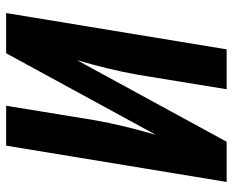

<svg xmlns="http://www.w3.org/2000/svg" viewBox="-88 -688 775 640"><g transform="rotate(90 300.0 -367.5)"><path d="M23 0 144 -735H277L229 -441Q220 -390 207.5 -338.5Q195 -287 180 -236L452 -735H586L465 0H332L380 -294Q389 -345 401.5 -396.5Q414 -448 429 -499L157 0Z"/></g></svg>

Font: Iosevka XBd Ex Obl
Style: Regular
Weight: 800
Width: 7
Italic angle: -9°
Monospace: yes
Designer: Belleve Invis
Foundry: Belleve Invis
Version: Version 32.5.0; ttfautohint (v1.8.4)